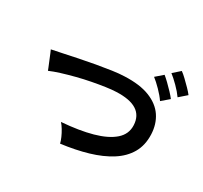

<svg xmlns="http://www.w3.org/2000/svg" viewBox="-163 -1082 1326 1256"><g transform="rotate(30 500.0 -454.0)"><path d="M422 -49Q418 -67 407.5 -91Q397 -115 383 -138Q369 -161 356 -175Q488 -185 583.5 -211.5Q679 -238 730.5 -283Q782 -328 779 -394Q773 -535 571 -526Q540 -525 495 -518.5Q450 -512 397.5 -502Q345 -492 292.5 -478.5Q240 -465 193.5 -450.5Q147 -436 115 -422Q115 -423 107 -442.5Q99 -462 88.5 -487.5Q78 -513 70 -532.5Q62 -552 61 -553Q92 -559 141 -569.5Q190 -580 248.5 -592Q307 -604 366 -614.5Q425 -625 477.5 -632.5Q530 -640 567 -641Q681 -646 755.5 -616.5Q830 -587 867.5 -531Q905 -475 908 -399Q911 -318 876.5 -258.5Q842 -199 776.5 -157.5Q711 -116 621 -89.5Q531 -63 422 -49ZM936 -696Q915 -726 881.5 -759.5Q848 -793 822 -813L874 -859Q890 -848 912.5 -826.5Q935 -805 957 -782.5Q979 -760 991 -744ZM849 -617Q829 -647 795.5 -681Q762 -715 736 -735L789 -781Q804 -769 826.5 -747.5Q849 -726 870.5 -703Q892 -680 904 -664Z"/></g></svg>

Font: Zen Kaku Gothic New
Style: Bold
Weight: 700
Designer: Yoshimichi Ohira
Foundry: Positype
Version: Version 1.002